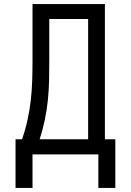

<svg xmlns="http://www.w3.org/2000/svg" viewBox="-20 -755 640 939"><path d="M139 164H56V-74H88Q104 -120 114.5 -168Q125 -216 130.5 -264.5Q136 -313 137.5 -361.5Q139 -410 139 -459V-735H493V-74H544V164H461V0H139ZM411 -74V-662H221V-459Q221 -411 220 -362Q219 -313 214 -264.5Q209 -216 199 -168Q189 -120 174 -74Z"/></svg>

Font: Iosevka Meiseki Sans
Style: Regular
Weight: 400
Monospace: yes
Designer: Belleve Invis
Foundry: Belleve Invis
Version: Version 11.2.6; ttfautohint (v1.8.4)